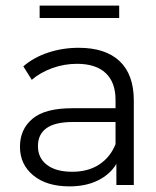

<svg xmlns="http://www.w3.org/2000/svg" viewBox="-20 -658 554 683"><path d="M456 -300V0H394V-75Q372 -38 329 -16.5Q286 5 227 5Q146 5 98.5 -34Q51 -73 51 -136Q51 -198 95.5 -235.5Q140 -273 237 -273H391V-303Q391 -365 356 -398Q321 -431 254 -431Q208 -431 165.5 -415.5Q123 -400 93 -374L63 -422Q100 -454 151.5 -471Q203 -488 260 -488Q355 -488 405.5 -440.5Q456 -393 456 -300ZM391 -145V-224H239Q115 -224 115 -138Q115 -96 147 -71.5Q179 -47 237 -47Q293 -47 332.5 -72.5Q372 -98 391 -145ZM121 -638H404V-594H121Z"/></svg>

Font: Montserrat Ace
Style: Regular
Weight: 400
Designer: Julieta Ulanovsky
Foundry: Julieta Ulanovsky
Version: Version 1